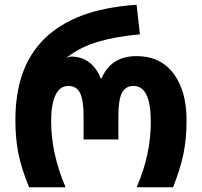

<svg xmlns="http://www.w3.org/2000/svg" viewBox="-20 -791 853 811"><path d="M45 -283Q45 -395 75 -480Q105 -565 168 -628Q231 -689 325 -725Q419 -761 557 -771L571 -646Q471 -637 395.5 -615Q320 -593 265 -550V-546Q271 -552 281 -552Q325 -552 357 -527.5Q389 -503 405 -460H409Q449 -554 557 -554Q657 -554 712.5 -481Q768 -408 768 -283Q768 -205 755 -141.5Q742 -78 711 0H557Q617 -136 617 -277Q617 -428 544 -428Q510 -428 495 -398.5Q480 -369 480 -301V-202H333V-301Q333 -369 318 -398.5Q303 -428 269 -428Q233 -428 214.5 -389.5Q196 -351 196 -279Q196 -143 257 0H103Q71 -77 58 -141Q45 -205 45 -283Z"/></svg>

Font: Noto Sans Georgian Bold Narrow
Style: Regular
Weight: 700
Width: 4
Designer: Monotype Design team
Foundry: Monotype Imaging Inc.
Version: Version 1.000